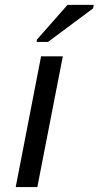

<svg xmlns="http://www.w3.org/2000/svg" viewBox="-20 -756 399 776"><path d="M233.9 -528.3 130.9 0H43.5L146 -528.3ZM356.4 -722.2 173.8 -586.4H127.9L129.4 -596.2L252.9 -736.3H358.9Z"/></svg>

Font: Arimo
Style: Italic
Weight: 400
Italic angle: -12°
Designer: Steve Matteson
Foundry: Monotype Imaging Inc.
Version: Version 1.33